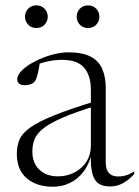

<svg xmlns="http://www.w3.org/2000/svg" viewBox="-20 -700 530 730"><path d="M349 -317 351 -299.5Q268.5 -274.5 219 -253Q169.5 -231.5 144.5 -211.5Q119.5 -191.5 111.2 -170.2Q103 -149 103 -124.5Q103 -80 129.8 -54.8Q156.5 -29.5 200 -29.5Q234.5 -29.5 263 -44.2Q291.5 -59 308.5 -85.2Q325.5 -111.5 325.5 -146V-358.5Q325.5 -412.5 300 -442.5Q274.5 -472.5 215.5 -472.5Q188 -472.5 159.8 -466.2Q131.5 -460 102 -447L132 -465.5Q129.5 -448.5 126.5 -433Q123.5 -417.5 119.8 -406.2Q116 -395 111.5 -389.5Q106 -383 95.8 -379.5Q85.5 -376 75 -376Q61 -376 53.2 -381.8Q45.5 -387.5 45.5 -398.5Q45.5 -415.5 64.8 -433.8Q84 -452 114 -467.2Q144 -482.5 177.5 -491.8Q211 -501 239.5 -501Q293.5 -501 324.8 -484.5Q356 -468 369 -437.5Q382 -407 382 -366V-83.5Q382 -63 388.2 -51Q394.5 -39 405.2 -34Q416 -29 429 -29Q445 -29 458.5 -33Q472 -37 490.5 -48.5V-38Q466 -12.5 444.2 -1.8Q422.5 9 398.5 9Q371.5 9 354.8 -2.2Q338 -13.5 331 -40.5Q324 -67.5 325.5 -114.5L328.5 -116.5Q319 -75.5 297.5 -47.2Q276 -19 246 -4.5Q216 10 181.5 10Q119.5 10 81.8 -22Q44 -54 44 -115Q44 -145.5 54.2 -169.5Q64.5 -193.5 95.5 -215.5Q126.5 -237.5 187.2 -262Q248 -286.5 349 -317ZM118 -593.5Q98.5 -593.5 86.8 -606.5Q75 -619.5 75 -636.5Q75 -653.5 86.8 -666.5Q98.5 -679.5 118 -679.5Q138 -679.5 149.8 -666.5Q161.5 -653.5 161.5 -636.5Q161.5 -619.5 149.8 -606.5Q138 -593.5 118 -593.5ZM315 -593.5Q295 -593.5 283.2 -606.5Q271.5 -619.5 271.5 -636.5Q271.5 -653.5 283.2 -666.5Q295 -679.5 315 -679.5Q334.5 -679.5 346.2 -666.5Q358 -653.5 358 -636.5Q358 -619.5 346.2 -606.5Q334.5 -593.5 315 -593.5Z"/></svg>

Font: Newsreader 60pt Light
Style: Regular
Weight: 300
Designer: Hugues Gentile
Foundry: Production Type
Version: Version 1.003